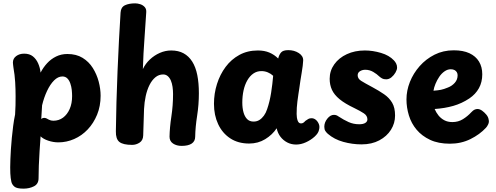

<svg xmlns="http://www.w3.org/2000/svg" viewBox="-20 -853 2958 1145"><path d="M60 -451Q59 -459 58 -467.5Q57 -476 57 -480Q57 -504 76.5 -518.5Q96 -533 124 -533Q156 -533 176 -517Q196 -501 207.5 -475Q219 -449 222 -420Q238 -451 261 -476Q284 -501 314.5 -516Q345 -531 382 -531Q435 -531 472.5 -508Q510 -485 533.5 -447.5Q557 -410 568.5 -366.5Q580 -323 580 -282Q580 -220 559 -169Q538 -118 503 -81Q468 -44 422.5 -24Q377 -4 328 -4Q298 -4 268 -14Q238 -24 222 -40Q219 4 216 49Q213 94 211.5 135Q210 176 210 210Q210 244 182.5 258Q155 272 120 272Q80 272 66 260Q52 248 48 232Q43 211 41.5 180.5Q40 150 42 96Q43 70 45 37.5Q47 5 50.5 -30.5Q54 -66 58.5 -101.5Q63 -137 70 -170Q72 -198 72.5 -225Q73 -252 73 -279Q73 -321 70.5 -363.5Q68 -406 60 -451ZM226 -143Q233 -150 244 -150Q250 -150 257 -147Q264 -144 272 -139Q278 -136 284.5 -134.5Q291 -133 298 -133Q331 -133 356 -151.5Q381 -170 395.5 -203Q410 -236 410 -280Q410 -297 408 -316.5Q406 -336 399.5 -355Q393 -374 381.5 -385.5Q370 -397 352 -397Q326 -397 302.5 -373.5Q279 -350 260.5 -310.5Q242 -271 231 -225Z M699 -778Q701 -810 725 -821.5Q749 -833 786 -833Q800 -833 816 -828Q832 -823 843 -811Q854 -799 852 -778Q848 -706 841.5 -622Q835 -538 832 -441Q847 -473 873.5 -498Q900 -523 933 -537.5Q966 -552 1001 -552Q1044 -552 1075 -535Q1106 -518 1126.5 -485.5Q1147 -453 1156.5 -405.5Q1166 -358 1166 -297Q1166 -229 1155.5 -162Q1145 -95 1144 -38Q1144 -11 1123.5 3Q1103 17 1063 17Q1033 17 1012 3Q991 -11 991 -38Q992 -93 1002 -158.5Q1012 -224 1012 -292Q1012 -314 1009 -335Q1006 -356 999 -372.5Q992 -389 980.5 -399Q969 -409 953 -409Q927 -409 906.5 -392Q886 -375 871.5 -346Q857 -317 849 -280Q841 -243 839 -203Q839 -193 838 -171Q837 -149 836.5 -124Q836 -99 835 -77.5Q834 -56 834 -45Q833 -16 812.5 -2.5Q792 11 768 11Q714 11 692 -6.5Q670 -24 671 -70Q672 -152 674.5 -244Q677 -336 681 -430Q685 -524 689.5 -613Q694 -702 699 -778Z M1256 -234Q1256 -295 1274 -352Q1292 -409 1325.5 -454Q1359 -499 1407.5 -525.5Q1456 -552 1518 -552Q1557 -552 1586.5 -539.5Q1616 -527 1639 -504Q1644 -526 1656 -540Q1668 -554 1699 -554Q1735 -554 1762 -536.5Q1789 -519 1788 -492Q1787 -465 1779 -418.5Q1771 -372 1765 -327Q1763 -313 1759.5 -291Q1756 -269 1753.5 -247.5Q1751 -226 1750 -211Q1749 -196 1749 -173.5Q1749 -151 1755 -134Q1761 -117 1775 -117Q1783 -117 1789 -121Q1795 -125 1801 -132Q1811 -139 1818.5 -143.5Q1826 -148 1838 -148Q1852 -148 1863.5 -138.5Q1875 -129 1881.5 -113Q1888 -97 1882 -77Q1878 -58 1856 -38Q1834 -18 1804.5 -4.5Q1775 9 1746 9Q1717 9 1693 -3.5Q1669 -16 1652.5 -37.5Q1636 -59 1630 -88Q1604 -49 1561.5 -23Q1519 3 1466 3Q1400 3 1353 -28Q1306 -59 1281 -112.5Q1256 -166 1256 -234ZM1425 -241Q1425 -209 1432 -183.5Q1439 -158 1453.5 -143Q1468 -128 1492 -128Q1512 -128 1527 -137.5Q1542 -147 1554 -163.5Q1566 -180 1573 -202Q1581 -225 1587 -250Q1593 -275 1597 -301Q1601 -327 1604 -352Q1607 -377 1609 -401Q1595 -414 1577 -421.5Q1559 -429 1539 -429Q1512 -429 1491 -414.5Q1470 -400 1455 -374Q1440 -348 1432.5 -314Q1425 -280 1425 -241Z M2329 -493Q2337 -485 2342.5 -474Q2348 -463 2348 -450Q2348 -437 2338.5 -420.5Q2329 -404 2314.5 -392Q2300 -380 2283 -380Q2268 -380 2259 -385Q2250 -390 2242 -397Q2228 -411 2206 -424Q2184 -437 2158 -437Q2141 -437 2127 -428.5Q2113 -420 2113 -404Q2113 -384 2133.5 -371Q2154 -358 2201 -333Q2240 -312 2270.5 -291Q2301 -270 2318.5 -240.5Q2336 -211 2336 -164Q2336 -118 2311.5 -79Q2287 -40 2242 -16Q2197 8 2136 8Q2081 8 2027 -7Q1973 -22 1935 -55Q1927 -62 1920.5 -71.5Q1914 -81 1914 -97Q1914 -123 1932 -145.5Q1950 -168 1971 -168Q1979 -168 1985 -166Q1991 -164 1998 -159Q2030 -138 2059 -125Q2088 -112 2122 -112Q2146 -112 2158.5 -120Q2171 -128 2171 -141Q2171 -163 2150 -177Q2129 -191 2094 -208Q2037 -235 2005 -261.5Q1973 -288 1959.5 -317.5Q1946 -347 1946 -383Q1946 -431 1973.5 -469.5Q2001 -508 2048.5 -530Q2096 -552 2156 -552Q2203 -552 2252 -537.5Q2301 -523 2329 -493Z M2663 4Q2594 4 2545 -19Q2496 -42 2464.5 -79.5Q2433 -117 2418.5 -164.5Q2404 -212 2404 -260Q2404 -313 2424.5 -364.5Q2445 -416 2482.5 -458.5Q2520 -501 2571.5 -527Q2623 -553 2686 -553Q2742 -553 2779.5 -535.5Q2817 -518 2836.5 -486Q2856 -454 2856 -410Q2856 -363 2836 -327Q2816 -291 2779 -266Q2734 -236 2683 -221.5Q2632 -207 2572 -203Q2581 -182 2595 -164.5Q2609 -147 2629.5 -136Q2650 -125 2678 -125Q2713 -125 2741 -142.5Q2769 -160 2790 -183Q2802 -196 2811 -199.5Q2820 -203 2827 -203Q2841 -203 2855 -193Q2869 -183 2880.5 -169Q2892 -155 2894 -140Q2898 -126 2891.5 -112Q2885 -98 2878 -91Q2841 -51 2785.5 -23.5Q2730 4 2663 4ZM2565 -312Q2592 -314 2609.5 -317.5Q2627 -321 2651 -331Q2675 -340 2692 -359Q2709 -378 2709 -404Q2709 -414 2704.5 -422Q2700 -430 2691 -435Q2682 -440 2668 -440Q2649 -440 2631 -427.5Q2613 -415 2599.5 -395Q2586 -375 2577 -353Q2568 -331 2565 -312Z"/></svg>

Font: Playpen Sans Arabic
Style: Bold
Weight: 700
Version: Version 2.000